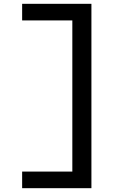

<svg xmlns="http://www.w3.org/2000/svg" viewBox="-20 -843 616 1006"><path d="M96 143H459V-823H96V-736H359V56H96Z"/></svg>

Font: Iosevka Sparkle Medium
Style: Regular
Weight: 500
Designer: Belleve Invis
Foundry: Belleve Invis
Version: Version 4.5.0; ttfautohint (v1.8.3)